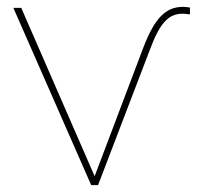

<svg xmlns="http://www.w3.org/2000/svg" viewBox="-20 -540 574 560"><path d="M246 0H266L416 -392C446 -473 471 -500 513 -500C520 -500 527 -499 534 -498V-518C527 -519 520 -520 514 -520C463 -520 431 -487 398 -401L256 -26L42 -517H19Z"/></svg>

Font: Chess Sans Thin
Style: Regular
Weight: 100
Designer: Wolf Bōese
Foundry: Wolf Bōese
Version: Version 7.223;Glyphs 3.3 (3306)